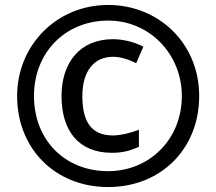

<svg xmlns="http://www.w3.org/2000/svg" viewBox="-20 -837 872 774"><path d="M416 -83C629 -83 783 -237 783 -450C783 -663 619 -817 416 -817C207 -817 49 -653 49 -450C49 -237 203 -83 416 -83ZM416 -147C241 -147 117 -273 117 -450C117 -627 245 -754 416 -754C585 -754 713 -617 713 -450C713 -273 580 -147 416 -147ZM431 -221C478 -221 508 -231 540 -245V-314C507 -301 466 -291 435 -291C347 -291 312 -348 312 -450C312 -548 357 -608 436 -608C464 -608 496 -599 529 -582L558 -649C521 -668 476 -679 435 -679C301 -679 228 -583 228 -450C228 -312 295 -221 431 -221Z"/></svg>

Font: Noto Sans Telugu UI
Style: Bold
Weight: 700
Designer: Jelle Bosma - Monotype Design Team
Foundry: Monotype Imaging Inc.
Version: Version 2.005